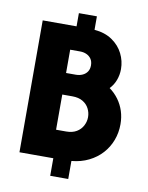

<svg xmlns="http://www.w3.org/2000/svg" viewBox="-86 -751 693 896"><g transform="rotate(10 260.5 -302.5)"><path d="M214.6 83.3V0H54.2V-625H214.6V-687.5H300V-623.6Q350 -619.4 384.4 -595.8Q418.8 -572.2 436.1 -537.5Q453.5 -502.8 453.5 -463.9Q453.5 -436.8 444.1 -411.8Q434.7 -386.8 416.7 -368.1Q441.7 -350 459.4 -325.7Q477.1 -301.4 486.5 -272.2Q495.8 -243.1 495.8 -210.4Q495.8 -170.1 482.3 -134.4Q468.8 -98.6 443.4 -70.5Q418.1 -42.4 381.6 -24.3Q345.1 -6.2 300 -2.1V83.3ZM204.2 -133.3H252.1Q281.2 -133.3 301 -145.1Q320.8 -156.9 330.9 -176.4Q341 -195.8 341 -216.7Q341 -238.2 331.2 -257.3Q321.5 -276.4 301.7 -288.2Q281.9 -300 252.1 -300H204.2ZM204.2 -402.1H250Q268.1 -402.1 282.3 -408.7Q296.5 -415.3 304.5 -427.4Q312.5 -439.6 312.5 -456.9Q312.5 -475 304.5 -487.2Q296.5 -499.3 282.6 -505.9Q268.8 -512.5 251.4 -512.5H204.2Z"/></g></svg>

Font: Afacad Flux ExtraBold
Style: Regular
Weight: 800
Designer: Kristian Moeller
Foundry: Dicotype
Version: Version 1.100